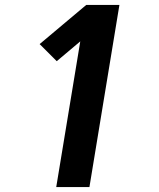

<svg xmlns="http://www.w3.org/2000/svg" viewBox="-20 -755 640 775"><path d="M207 0 304 -588 209 -508 140 -577 328 -735H462L341 0Z"/></svg>

Font: Iosevka Aile Extrabold
Style: Italic
Weight: 800
Italic angle: -9°
Designer: Belleve Invis
Foundry: Belleve Invis
Version: Version 31.1.0; ttfautohint (v1.8.4)